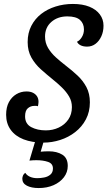

<svg xmlns="http://www.w3.org/2000/svg" viewBox="-20 -700 544 972"><path d="M200 22Q142 22 99.5 5.5Q57 -11 34 -43Q11 -75 11 -119Q11 -157 25 -183Q39 -209 62.5 -223Q86 -237 114 -237Q134 -237 147.5 -230Q161 -223 168 -211.5Q175 -200 175 -184Q175 -179 174 -173Q173 -167 172 -162Q168 -164 163 -164Q158 -164 154 -164Q135 -164 121 -152Q107 -140 107 -111Q107 -73 138 -56.5Q169 -40 212 -40Q247 -40 277 -54Q307 -68 325.5 -94.5Q344 -121 344 -158Q344 -187 330 -211Q316 -235 294 -256.5Q272 -278 247 -298Q216 -323 187 -349Q158 -375 139 -408.5Q120 -442 120 -487Q120 -533 138.5 -569Q157 -605 188.5 -629.5Q220 -654 261.5 -667Q303 -680 349 -680Q398 -680 432.5 -666Q467 -652 485.5 -627Q504 -602 504 -570Q504 -540 493 -516Q482 -492 463.5 -478Q445 -464 421 -464Q401 -464 387.5 -471Q374 -478 370 -489Q383 -494 394 -511.5Q405 -529 405 -551Q405 -581 385 -599Q365 -617 321 -617Q272 -617 240 -589Q208 -561 208 -515Q208 -483 223.5 -457Q239 -431 263.5 -409Q288 -387 314 -367Q344 -344 372 -318Q400 -292 417.5 -259Q435 -226 435 -182Q435 -134 415 -96Q395 -58 361 -31.5Q327 -5 285 8.5Q243 22 200 22ZM176 252Q139 252 116 240Q93 228 93 205Q93 197 96.5 188.5Q100 180 108 175Q116 188 132 195Q148 202 169 202Q185 202 203.5 198.5Q222 195 235 184Q248 173 248 153Q248 128 223 119.5Q198 111 164 111Q155 111 146.5 111.5Q138 112 129 113L166 -11H209L186 68Q193 67 205.5 66.5Q218 66 227 66Q268 66 295.5 83Q323 100 323 140Q323 172 303.5 197.5Q284 223 251 237.5Q218 252 176 252Z"/></svg>

Font: Sansita Swashed Light
Style: Regular
Weight: 300
Designer: Pablo Cosgaya
Foundry: Omnibus-Type
Version: Version 1.003